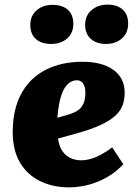

<svg xmlns="http://www.w3.org/2000/svg" viewBox="-20 -796 592 830"><path d="M337 -529Q421 -529 470 -494Q519 -459 519 -395Q519 -365 509.5 -340Q500 -315 477 -294.5Q454 -274 415.5 -256Q377 -238 317 -221L231 -197Q235 -165 249 -144Q263 -123 284.5 -113Q306 -103 330 -103Q352 -103 375 -110Q398 -117 421 -130Q444 -143 465 -159L513 -86Q489 -60 460.5 -41Q432 -22 400 -9.5Q368 3 337.5 8.5Q307 14 280 14Q208 14 152.5 -13.5Q97 -41 66 -94Q35 -147 35 -225Q35 -323 72 -391Q109 -459 177 -494Q245 -529 337 -529ZM349 -395Q349 -414 344 -426Q339 -438 331 -443.5Q323 -449 312 -449Q291 -449 273.5 -433Q256 -417 244.5 -382Q233 -347 228 -287L273 -300Q298 -307 314.5 -317.5Q331 -328 340 -346.5Q349 -365 349 -395ZM111 -688Q111 -728 138.5 -751.5Q166 -775 206 -775Q250 -775 273.5 -753.5Q297 -732 297 -693Q297 -653 270 -629.5Q243 -606 201 -606Q159 -606 135 -627.5Q111 -649 111 -688ZM348 -689Q348 -729 376 -752.5Q404 -776 444 -776Q487 -776 510.5 -754.5Q534 -733 534 -694Q534 -654 507 -630Q480 -606 439 -606Q397 -606 372.5 -628Q348 -650 348 -689Z"/></svg>

Font: Literata ExtraBold
Style: Italic
Weight: 800
Italic angle: -2°
Designer: Latin by Veronika Burian and Jose Scaglione. Greek by Irene Vlachou. Cyrillic by Vera Evstafieva
Foundry: TypeTogether
Version: Version 3.002